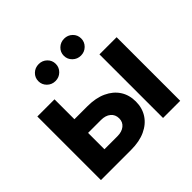

<svg xmlns="http://www.w3.org/2000/svg" viewBox="-180 -956 1155 1155"><g transform="rotate(-45 397.5 -379.0)"><path d="M155.8 -371.6H317.4Q388.2 -371.6 438.7 -348.1Q489.3 -324.7 516.4 -283.2Q543.5 -241.7 543.5 -185.5Q543.5 -130.4 516.4 -88.6Q489.3 -46.9 438.7 -23.4Q388.2 0 317.4 0H60.5V-541H206.5V-116.2H316.4Q355 -116.2 377.9 -134.8Q400.9 -153.3 400.9 -184.6Q400.9 -217.3 377.9 -236.3Q355 -255.4 316.4 -255.4H155.8ZM588.9 0V-541H734.9V0ZM505.4 -614.3Q474.6 -614.3 452.9 -635.5Q431.2 -656.7 431.2 -686.5Q431.2 -716.8 452.9 -737.5Q474.6 -758.3 505.4 -758.3Q536.1 -758.3 557.6 -737.5Q579.1 -716.8 579.1 -686.5Q579.1 -656.7 557.6 -635.5Q536.1 -614.3 505.4 -614.3ZM289.1 -614.3Q257.8 -614.3 236.3 -635.5Q214.8 -656.7 214.8 -686.5Q214.8 -716.8 236.3 -737.5Q257.8 -758.3 289.1 -758.3Q319.8 -758.3 341.3 -737.5Q362.8 -716.8 362.8 -686.5Q362.8 -656.7 341.3 -635.5Q319.8 -614.3 289.1 -614.3Z"/></g></svg>

Font: Inter 17pt
Style: Bold
Weight: 700
Version: Version 4.001;git-66647c0bb